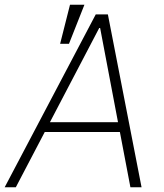

<svg xmlns="http://www.w3.org/2000/svg" viewBox="-35 -788 692 808"><path d="M31.6 0H-15.3L367.9 -727.3H419L560.7 0H513.8L469.5 -232.6H153.4ZM175.1 -273.8H461.6L386.4 -670.1H382.5ZM218 -603.7 259.6 -768.1H320.3L255.3 -603.7Z"/></svg>

Font: Inter Extra Light  BETA
Style: Italic
Weight: 200
Italic angle: 9.39999°
Designer: Rasmus Andersson
Foundry: rsms
Version: Version 3.011;git-f93a4a705